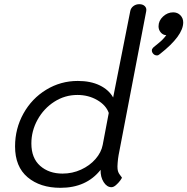

<svg xmlns="http://www.w3.org/2000/svg" viewBox="-20 -894 896 918"><path d="M52 -194Q52 -279 92 -351Q132 -423 201 -465Q270 -507 352 -507Q413 -507 456.5 -486Q500 -465 521 -428L603 -842Q606 -856 618 -865Q630 -874 646 -874Q663 -874 672.5 -864.5Q682 -855 679 -840L547 -152Q544 -135 542.5 -115.5Q541 -96 542 -88Q543 -71 553 -58.5Q563 -46 563 -45Q563 -42 554.5 -30.5Q546 -19 534.5 -9Q523 1 513 1Q491 1 475.5 -23.5Q460 -48 461 -82Q393 4 269 4Q172 4 112 -46.5Q52 -97 52 -194ZM471 -201 500 -354Q487 -391 445 -415.5Q403 -440 350 -440Q290 -440 239.5 -407.5Q189 -375 159.5 -321.5Q130 -268 130 -208Q130 -138 172 -101Q214 -64 279 -64Q326 -64 367.5 -83Q409 -102 436.5 -133.5Q464 -165 471 -201ZM856 -787Q856 -723 745 -636Q743 -635 739.5 -632Q736 -629 731 -629Q720 -629 713 -636.5Q706 -644 706 -653Q706 -659 709.5 -662.5Q713 -666 714 -668Q716 -670 738.5 -688Q761 -706 775 -726Q760 -726 749 -738.5Q738 -751 738 -768Q738 -795 759.5 -815Q781 -835 808 -835Q829 -835 842.5 -821Q856 -807 856 -787Z"/></svg>

Font: Mali
Style: Italic
Weight: 400
Italic angle: -10°
Version: Version 1.000; ttfautohint (v1.6)